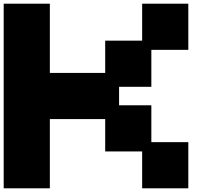

<svg xmlns="http://www.w3.org/2000/svg" viewBox="-20 -1020 1111 1040"><path d="M0 0V-1000H250V-625H549.8V-799.8H750V-1000H1000V-750H799.8V-549.8H625V-449.7H799.8V-250H1000V0H750V-199.7H549.8V-375H250V0Z"/></svg>

Font: Minecraft five bold
Style: Regular
Weight: 400
Designer: AngelloENF2
Foundry: https://fontstruct.com
Version: Version 1.0